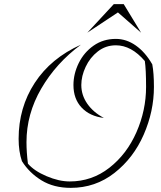

<svg xmlns="http://www.w3.org/2000/svg" viewBox="-20 -898 776 928"><path d="M86 -119Q70 -166 70 -227Q70 -378 148 -497.5Q226 -617 371 -682Q251 -593 179.5 -470Q108 -347 108 -211Q108 -163 115 -107Q145 -72 205 -46.5Q265 -21 317 -21Q424 -21 508.5 -87Q593 -153 639.5 -259Q686 -365 686 -478Q686 -562 680 -603Q615 -679 540 -679Q491 -679 453 -649.5Q415 -620 394 -575Q373 -530 373 -487Q373 -438 402 -396.5Q431 -355 482 -328Q414 -336 374.5 -378Q335 -420 335 -487Q335 -541 360.5 -593Q386 -645 432.5 -677.5Q479 -710 540 -710Q591 -710 636.5 -678Q682 -646 716 -587Q724 -545 724 -478Q724 -360 674.5 -247Q625 -134 533 -62Q441 10 322 10Q240 10 181 -26Q122 -62 86 -119ZM530 -878H578L662 -740L550 -838L402 -740Z"/></svg>

Font: Srisakdi
Style: Regular
Weight: 400
Designer: Cadson Demak Co.,Ltd.
Foundry: Cadson Demak Co.,Ltd.
Version: Version 1.000